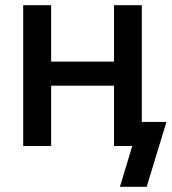

<svg xmlns="http://www.w3.org/2000/svg" viewBox="-20 -559 657 735"><path d="M442.9 -323.2V-231H147.9V-323.2ZM175.8 -539.1V0H68.8V-539.1ZM522.9 -539.1V0H416.5V-539.1ZM439 156.2 486.3 0H451.7V-92.3H617.2L541.5 156.2Z"/></svg>

Font: Inter 18pt Medium
Style: Regular
Weight: 500
Designer: Rasmus Andersson
Foundry: rsms
Version: Version 4.001;git-66647c0bb